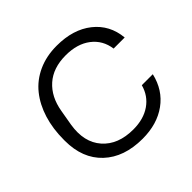

<svg xmlns="http://www.w3.org/2000/svg" viewBox="-179 -932 1135 1135"><g transform="rotate(-45 388.0 -364.5)"><path d="M404.8 9.8Q250.5 9.8 160.6 -74.7Q70.8 -159.2 70.8 -307.1V-314.9Q70.8 -407.7 94.7 -485.1Q118.7 -562.5 164.1 -619.1Q209.5 -675.8 278.6 -707.3Q347.7 -738.8 434.1 -738.8Q571.3 -738.8 656.7 -670.9Q742.2 -603 752.9 -488.8H660.2Q649.4 -567.9 588.9 -614.5Q528.3 -661.1 432.1 -661.1Q326.2 -661.1 262.2 -604.2Q198.2 -547.4 181.2 -446.8L164.1 -348.1Q143.6 -220.2 210.7 -144Q277.8 -67.9 404.8 -67.9Q490.7 -67.9 548.3 -107.7Q606 -147.5 625 -217.8H716.8Q691.9 -109.9 609.1 -50Q526.4 9.8 404.8 9.8Z"/></g></svg>

Font: Hubot Sans
Style: Italic
Weight: 400
Italic angle: -10°
Designer: Deni Anggara
Foundry: GitHub
Version: Version 1.001;gftools[0.9.31]